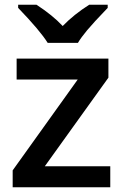

<svg xmlns="http://www.w3.org/2000/svg" viewBox="-20 -786 518 806"><path d="M442.9 0H33.2V-70.8L306.2 -452.1H49.8V-540H435.1V-460L168 -87.9H442.9ZM432.1 -766.1V-752.9Q370.6 -689 345.5 -658.7Q320.3 -628.4 307.1 -606H180.2Q148.4 -657.2 56.2 -752.9V-766.1H133.3Q200.7 -722.2 243.2 -676.8Q290.5 -725.6 354.5 -766.1Z"/></svg>

Font: f0_46533          
Style: Regular
Weight: 600
Foundry: Ascender Corporation
Version: Version 1.10